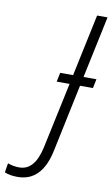

<svg xmlns="http://www.w3.org/2000/svg" viewBox="-252 -764 581 996"><g transform="rotate(10 38.5 -266.0)"><path d="M77 16 152 -340H220L230 -388H162L231 -714H176L107 -388H39L29 -340H97L23 7Q-4 132 -85 132Q-117 132 -146 121L-154 170Q-127 182 -85 182Q42 182 77 16Z"/></g></svg>

Font: Noto Sans UI SemiCondensed Light
Style: Italic
Weight: 300
Width: 4
Designer: Monotype Design Team
Foundry: Monotype Imaging Inc.
Version: 1.001